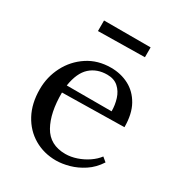

<svg xmlns="http://www.w3.org/2000/svg" viewBox="-170 -815 882 946"><g transform="rotate(30 271.0 -342.0)"><path d="M286 16Q217 16 161.5 -16.5Q106 -49 74 -108.5Q42 -168 42 -249Q42 -319 73.5 -380Q105 -441 162 -478.5Q219 -516 294 -516Q350 -516 396 -492Q442 -468 469.5 -419Q497 -370 497 -295L145 -289Q144 -174 183 -104.5Q222 -35 310 -35Q341 -35 373.5 -46Q406 -57 434 -76Q462 -95 479 -118L503 -98Q476 -56 438 -31Q400 -6 360 5Q320 16 286 16ZM148 -331H403Q403 -367 392.5 -400.5Q382 -434 358 -455.5Q334 -477 295 -477Q237 -477 198.5 -442.5Q160 -408 148 -331ZM147 -640V-700H412V-644Z"/></g></svg>

Font: Lora
Style: Regular
Weight: 400
Designer: Olga Karpushina, Alexei Vanyashin (Cyrillic)
Foundry: Cyreal
Version: Version 3.005; ttfautohint (v1.8.4.7-5d5b)